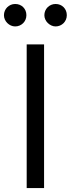

<svg xmlns="http://www.w3.org/2000/svg" viewBox="-47 -952 358 972"><path d="M88.1 0V-727.3H176.1V0ZM29.8 -931.8Q42.3 -931.8 52.6 -927.6Q62.9 -923.3 70.5 -915.7Q78.1 -908 82.4 -897.7Q86.6 -887.4 86.6 -875Q86.6 -863.3 82.2 -852.8Q77.8 -842.3 70.1 -834.7Q62.5 -827.1 52 -822.6Q41.5 -818.2 29.8 -818.2Q18.5 -818.2 8.2 -822.8Q-2.1 -827.4 -9.9 -835.2Q-17.8 -843 -22.4 -853.3Q-27 -863.6 -27 -875Q-27 -887.1 -22.5 -897.4Q-18.1 -907.7 -10.5 -915.3Q-2.8 -922.9 7.5 -927.4Q17.8 -931.8 29.8 -931.8ZM234.4 -931.8Q246.8 -931.8 257.1 -927.6Q267.4 -923.3 275 -915.7Q282.7 -908 286.9 -897.7Q291.2 -887.4 291.2 -875Q291.2 -863.3 286.8 -852.8Q282.3 -842.3 274.7 -834.7Q267 -827.1 256.6 -822.6Q246.1 -818.2 234.4 -818.2Q223.4 -818.2 213.1 -823Q202.8 -827.8 194.8 -835.6Q186.8 -843.4 182.2 -853.7Q177.6 -864 177.6 -875Q177.6 -886.7 182 -897.2Q186.4 -907.7 194.1 -915.3Q201.7 -922.9 212.2 -927.4Q222.7 -931.8 234.4 -931.8Z"/></svg>

Font: Inter P
Style: Regular
Weight: 400
Designer: Rasmus Andersson
Foundry: rsms
Version: Version 3.018;git-588b23468